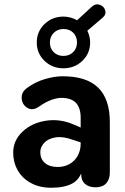

<svg xmlns="http://www.w3.org/2000/svg" viewBox="-20 -854 576 884"><path d="M40.7 -151.6Q40.7 -206.4 82.7 -246.9Q124.7 -287.4 189.8 -297.9Q254.9 -308.4 318.7 -281L367.2 -260.1L367.2 -193.3L316.2 -210Q271.1 -226.7 236.9 -221.6Q202.7 -216.5 184.1 -196.9Q165.5 -177.4 165.5 -153.3Q165.5 -122.3 186.6 -103.8Q207.7 -85.2 246 -85.2Q275.5 -85.2 299.6 -98.5Q323.6 -111.8 337.5 -136.5Q351.4 -161.3 351.4 -192.4V-312Q351.4 -357.9 329.3 -380.7Q307.3 -403.4 262.1 -403.4Q242.7 -403.4 216.3 -394Q189.9 -384.5 159.3 -362.9Q130.5 -342.9 106.3 -357.2Q82 -371.6 79.9 -401.1Q77.8 -430.7 106.3 -450.3Q143.1 -477.3 187 -489.9Q230.9 -502.6 265.3 -502.8Q376.2 -503.8 431 -451.3Q485.7 -398.8 485.7 -291.9V-59.4Q485.7 -28.1 468.9 -9.9Q452.1 8.4 420.4 8.4Q389.3 8.4 371.4 -7.3Q353.6 -23 353.6 -53.3V-84.6L361 -80.3Q351 -31 314.9 -10.3Q278.8 10.4 215.3 10.4Q162.6 10.4 122.7 -11.1Q82.8 -32.6 61.7 -69.7Q40.7 -106.8 40.7 -151.6ZM149.3 -658.2Q149.3 -708.8 184.9 -743.2Q220.5 -777.6 272.2 -777.6Q304.6 -777.6 335.1 -760.7L402.1 -822.6Q419.3 -838.6 438.8 -832.2Q458.2 -825.8 464.2 -806.9Q470.2 -788 453 -772.9L382 -712.4Q395 -687.2 395 -658.2Q395 -608.4 359.4 -574Q323.7 -539.6 272 -539.6Q220.3 -539.6 184.8 -574Q149.3 -608.4 149.3 -658.2ZM334.5 -658.6Q334.5 -686 317.1 -703.3Q299.7 -720.5 272.5 -720.5Q245.3 -720.5 227.6 -702.9Q209.8 -685.2 209.8 -658.2Q209.8 -631.2 227.4 -613.8Q245 -596.5 272 -596.5Q298.9 -596.5 316.7 -613.8Q334.5 -631.2 334.5 -658.6Z"/></svg>

Font: SN Pro Thin
Style: Regular
Weight: 200
Designer: Tobias Whetton
Foundry: Supernotes
Version: Version 1.003;Glyphs 3.3 (3324)